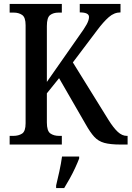

<svg xmlns="http://www.w3.org/2000/svg" viewBox="-20 -734 668 975"><path d="M29 0V-44H48Q74 -44 92 -55.5Q110 -67 110 -108V-606Q110 -646 92.5 -658Q75 -670 50 -670H29V-714H294V-670H277Q251 -670 234.5 -657.5Q218 -645 218 -602V-318L381 -551Q408 -588 420 -610Q432 -632 432 -648Q432 -671 385 -671V-714H592V-671Q560 -671 532.5 -647Q505 -623 473 -580L350 -417L531 -125Q556 -85 578 -64.5Q600 -44 624 -44H628V0H593Q540 0 509.5 -8.5Q479 -17 458.5 -39.5Q438 -62 415 -103L280 -337L218 -260V-112Q218 -69 235.5 -56.5Q253 -44 280 -44H294V0ZM265 208Q273 175 281.5 136Q290 97 295 61H382V71Q374 92 361.5 119Q349 146 334 173Q319 200 306 221H265Z"/></svg>

Font: Noto Serif Tamil Condensed Medium
Style: Italic
Weight: 500
Width: 3
Italic angle: -12°
Designer: Indian Type Foundry, Tom Grace, and the Monotype Design Team
Foundry: Monotype Imaging Inc.
Version: Version 2.003; ttfautohint (v1.8.4.7-5d5b)